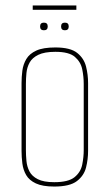

<svg xmlns="http://www.w3.org/2000/svg" viewBox="-20 -677 402 704"><path d="M179 7Q136 7 111.5 -4.5Q87 -16 76 -35Q65 -54 62 -77.5Q59 -101 59 -124V-372Q59 -395 62 -418Q65 -441 76.5 -460.5Q88 -480 113 -491.5Q138 -503 183 -503Q238 -503 263 -483Q288 -463 295.5 -433Q303 -403 303 -372V-124Q303 -93 295.5 -63Q288 -33 262 -13Q236 7 179 7ZM179 -9Q231 -9 253.5 -27.5Q276 -46 281.5 -73.5Q287 -101 287 -127V-369Q287 -396 281.5 -423Q276 -450 254.5 -468.5Q233 -487 183 -487Q143 -487 120.5 -476Q98 -465 88.5 -447.5Q79 -430 77 -409.5Q75 -389 75 -369V-127Q75 -107 77 -86.5Q79 -66 88 -48.5Q97 -31 118.5 -20Q140 -9 179 -9ZM218 -566Q204 -566 204 -580Q204 -594 218 -594Q232 -594 232 -580Q232 -566 218 -566ZM141 -566Q127 -566 127 -580Q127 -594 141 -594Q155 -594 155 -580Q155 -566 141 -566ZM100 -641V-657H260V-641Z"/></svg>

Font: Alumni Sans Pinstripe
Style: Regular
Weight: 400
Designer: Robert E. Leuschke
Foundry: Robert E. Leuschke
Version: Version 1.010; ttfautohint (v1.8.4.7-5d5b)